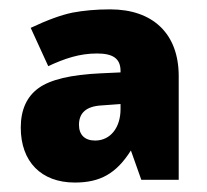

<svg xmlns="http://www.w3.org/2000/svg" viewBox="-20 -742 437 406"><path d="M357.9 -361.8V-581.1C357.9 -670.9 303.2 -722.2 212.9 -722.2C183.1 -722.2 156.7 -719.7 133.3 -715.3C109.4 -710.4 80.1 -699.7 44.9 -683.1L82 -602.1C116.7 -618.2 147.9 -628.9 185.1 -628.9C218.3 -628.9 234.9 -618.7 234.9 -591.8V-588.9L191.9 -586.9C129.9 -584 86.4 -573.7 61.5 -555.7C36.6 -537.6 23.9 -509.8 23.9 -472.2C23.9 -399.9 67.4 -356 138.2 -356C191.4 -356 225.6 -374.5 256.8 -423.8L278.8 -361.8ZM147 -478C147 -503.4 162.6 -517.1 193.8 -519L234.9 -522V-511.2C234.9 -472.7 213.9 -444.8 181.2 -444.8C159.2 -444.8 147 -457 147 -478Z"/></svg>

Font: Sahel Black
Style: Bold
Weight: 900
Foundry: Saber Rastikerdar (saber.rastikerdar@gmail.com)
Version: Version 3.4.0